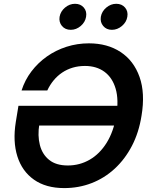

<svg xmlns="http://www.w3.org/2000/svg" viewBox="-20 -961 784 991"><path d="M311.5 9.8Q216.8 9.8 155.3 -33.7Q93.8 -77.1 69.6 -154.1Q45.4 -231 61.5 -331.1L75.2 -415H626L608.9 -313H151.9L183.1 -320.8Q173.3 -261.2 185.8 -212.6Q198.2 -164.1 233.9 -135.5Q269.5 -106.9 330.1 -106.9Q391.6 -106.9 443.4 -137Q495.1 -167 530.8 -224.6Q566.4 -282.2 580.1 -363.8Q593.8 -445.8 576.9 -503.2Q560.1 -560.5 519 -590.6Q478 -620.6 418.5 -620.6Q384.8 -620.6 355.2 -611.8Q325.7 -603 301 -586.4Q276.4 -569.8 257.1 -546.6Q237.8 -523.4 224.1 -494.1H91.3Q108.4 -547.9 142.3 -592.5Q176.3 -637.2 222.4 -669.7Q268.6 -702.1 323.7 -719.7Q378.9 -737.3 439 -737.3Q534.2 -737.3 602.3 -692.6Q670.4 -647.9 700.2 -564Q730 -480 710.4 -363.3Q696.8 -276.9 660.9 -208Q625 -139.2 572 -90.3Q519 -41.5 452.9 -15.9Q386.7 9.8 311.5 9.8ZM557.6 -807.1Q529.3 -807.1 512.7 -826.9Q496.1 -846.7 500.5 -874.5Q505.4 -902.3 528.6 -921.9Q551.8 -941.4 580.1 -941.4Q608.9 -941.4 625.5 -921.9Q642.1 -902.3 637.2 -874.5Q632.8 -846.7 609.4 -826.9Q585.9 -807.1 557.6 -807.1ZM345.2 -807.1Q316.4 -807.1 299.8 -826.9Q283.2 -846.7 287.6 -874.5Q292.5 -902.3 315.7 -921.9Q338.9 -941.4 367.2 -941.4Q396 -941.4 412.6 -921.9Q429.2 -902.3 424.3 -874.5Q419.9 -846.7 396.7 -826.9Q373.5 -807.1 345.2 -807.1Z"/></svg>

Font: Inter 16pt SemiBold
Style: Italic
Weight: 600
Italic angle: -9.3988°
Version: Version 4.001;git-66647c0bb